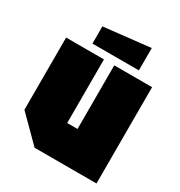

<svg xmlns="http://www.w3.org/2000/svg" viewBox="-172 -848 905 967"><g transform="rotate(30 280.0 -365.0)"><path d="M530 -560V0H170L30 -140V-560H250V-190H310V-560ZM160 -600V-700L430 -730V-600Z"/></g></svg>

Font: Tektur Condensed Black
Style: Regular
Weight: 900
Width: 3
Designer: Adam Jagosz
Foundry: Adam Jagosz
Version: Version 1.005;gftools[0.9.30]